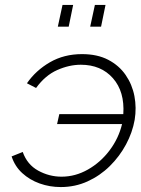

<svg xmlns="http://www.w3.org/2000/svg" viewBox="-20 -748 569 777"><path d="M226 9Q181 9 140.5 -5.5Q100 -20 70 -47.5Q40 -75 27 -115L72 -133Q90 -82 134.5 -57.5Q179 -33 229 -33Q285 -33 336 -62Q387 -91 423.5 -139.5Q460 -188 474 -246H211L220 -286H479Q485 -377 437 -431.5Q389 -486 307 -486Q260 -486 211.5 -464.5Q163 -443 126 -392L89 -411Q125 -463 182 -496Q239 -529 312 -529Q374 -529 418 -506Q462 -483 488.5 -444.5Q515 -406 524 -359Q533 -312 525 -263Q516 -212 490 -163.5Q464 -115 424.5 -76Q385 -37 334.5 -14Q284 9 226 9ZM214 -640 233 -728H276L258 -640ZM345 -640 364 -728H407L389 -640Z"/></svg>

Font: Raleway Light
Style: Italic
Weight: 300
Italic angle: -12°
Designer: Matt McInerney, Pablo Impallari, Rodrigo Fuenzalida
Foundry: Matt McInerney, Pablo Impallari, Rodrigo Fuenzalida
Version: Version 4.026